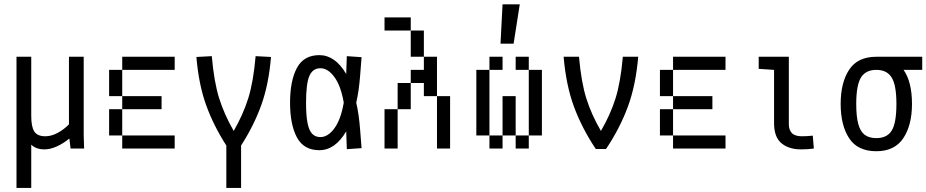

<svg xmlns="http://www.w3.org/2000/svg" viewBox="-20 -708 4415 915"><path d="M316.4 0 310.5 -47.9Q282.2 -24.4 251 -10.3Q219.7 3.9 192.4 3.9Q151.4 3.9 128.9 -18.6V187.5H58.6V-437.5H128.9V-155.3Q128.9 -103.5 143.6 -81.1Q158.2 -58.6 196.3 -58.6Q224.6 -58.6 253.9 -74.2Q283.2 -89.8 308.6 -115.2V-437.5H378.9V-63.5L380.9 0Z M750 -62.5V0H687.5V-62.5ZM687.5 -62.5V0H625V-62.5ZM625 -62.5V0H562.5V-62.5ZM562.5 -125V-62.5H500V-125ZM562.5 -187.5V-125H500V-187.5ZM562.5 -312.5V-250H500V-312.5ZM562.5 -375V-312.5H500V-375ZM625 -437.5V-375H562.5V-437.5ZM687.5 -437.5V-375H625V-437.5ZM750 -437.5V-375H687.5V-437.5ZM625 -250V-187.5H562.5V-250ZM687.5 -250V-187.5H625V-250ZM750 -250V-187.5H687.5V-250ZM812.5 -437.5V-375H750V-437.5ZM812.5 -62.5V0H750V-62.5Z M1058.6 -14.6Q998 -108.4 962.4 -207Q926.8 -305.7 916 -436.5L989.3 -440.4Q1000 -317.4 1024.4 -239.7Q1048.8 -162.1 1093.8 -84Q1138.7 -162.1 1163.1 -239.7Q1187.5 -317.4 1198.2 -440.4L1271.5 -436.5Q1260.7 -305.7 1225.1 -207Q1189.5 -108.4 1128.9 -14.6V187.5H1058.6Z M1502 7.8Q1427.7 7.8 1395 -53.2Q1362.3 -114.3 1362.3 -218.8Q1362.3 -323.2 1395 -384.3Q1427.7 -445.3 1502 -445.3Q1539.1 -445.3 1571.3 -422.9Q1603.5 -400.4 1629.9 -355.5L1632.8 -440.4L1703.1 -435.5L1696.3 -348.6Q1690.4 -272.5 1677.7 -218.8Q1690.4 -165 1696.3 -88.9L1703.1 -2L1632.8 2.9L1629.9 -82Q1603.5 -37.1 1571.3 -14.6Q1539.1 7.8 1502 7.8ZM1506.8 -54.7Q1543 -54.7 1573.7 -96.7Q1604.5 -138.7 1618.2 -218.8Q1604.5 -298.8 1573.7 -340.8Q1543 -382.8 1506.8 -382.8Q1470.7 -382.8 1454.6 -346.7Q1438.5 -310.5 1438.5 -218.8Q1438.5 -156.2 1445.8 -120.6Q1453.1 -85 1468.3 -69.8Q1483.4 -54.7 1506.8 -54.7Z M1875 -62.5V0H1812.5V-62.5ZM1875 -125V-62.5H1812.5V-125ZM1875 -187.5V-125H1812.5V-187.5ZM1937.5 -312.5V-250H1875V-312.5ZM2125 -125V-62.5H2062.5V-125ZM2125 -187.5V-125H2062.5V-187.5ZM2125 -250V-187.5H2062.5V-250ZM2062.5 -312.5V-250H2000V-312.5ZM2062.5 -375V-312.5H2000V-375ZM1875 -625V-562.5H1812.5V-625ZM2062.5 -437.5V-375H2000V-437.5ZM2000 -562.5V-500H1937.5V-562.5ZM1937.5 -625V-562.5H1875V-625ZM2000 -500V-437.5H1937.5V-500ZM2000 -375V-312.5H1937.5V-375ZM1937.5 -250V-187.5H1875V-250ZM2125 -62.5V0H2062.5V-62.5Z M2312.5 -125V-62.5H2250V-125ZM2312.5 -187.5V-125H2250V-187.5ZM2312.5 -250V-187.5H2250V-250ZM2312.5 -312.5V-250H2250V-312.5ZM2375 -62.5V0H2312.5V-62.5ZM2437.5 -125V-62.5H2375V-125ZM2437.5 -187.5V-125H2375V-187.5ZM2437.5 -250V-187.5H2375V-250ZM2562.5 -312.5V-250H2500V-312.5ZM2562.5 -250V-187.5H2500V-250ZM2562.5 -187.5V-125H2500V-187.5ZM2500 -62.5V0H2437.5V-62.5ZM2562.5 -125V-62.5H2500V-125ZM2500 -437.5V-375H2437.5V-437.5ZM2375 -437.5V-375H2312.5V-437.5ZM2562.5 -375V-312.5H2500V-375ZM2312.5 -375V-312.5H2250V-375ZM2457 -687.5 2427.7 -500H2365.2L2375 -687.5Z M2819.3 2Q2753.9 -95.7 2715.8 -198.2Q2677.7 -300.8 2666 -437.5H2739.3Q2750 -315.4 2774.4 -238.3Q2798.8 -161.1 2843.8 -84Q2888.7 -161.1 2913.1 -238.3Q2937.5 -315.4 2948.2 -437.5H3021.5Q3009.8 -300.8 2971.7 -198.2Q2933.6 -95.7 2868.2 2Z M3375 -62.5V0H3312.5V-62.5ZM3312.5 -62.5V0H3250V-62.5ZM3250 -62.5V0H3187.5V-62.5ZM3187.5 -125V-62.5H3125V-125ZM3187.5 -187.5V-125H3125V-187.5ZM3187.5 -312.5V-250H3125V-312.5ZM3187.5 -375V-312.5H3125V-375ZM3250 -437.5V-375H3187.5V-437.5ZM3312.5 -437.5V-375H3250V-437.5ZM3375 -437.5V-375H3312.5V-437.5ZM3250 -250V-187.5H3187.5V-250ZM3312.5 -250V-187.5H3250V-250ZM3375 -250V-187.5H3312.5V-250ZM3437.5 -437.5V-375H3375V-437.5ZM3437.5 -62.5V0H3375V-62.5Z M3739.3 -437.5V-116.2Q3739.3 -88.9 3753.9 -73.7Q3768.6 -58.6 3800.8 -58.6Q3824.2 -58.6 3853.5 -61.5L3858.4 0Q3828.1 3.9 3797.9 3.9Q3739.3 3.9 3704.1 -25.4Q3668.9 -54.7 3668.9 -121.1V-375L3595.7 -379.9V-437.5Z M4156.2 12.7Q4067.4 12.7 4026.9 -48.8Q3986.3 -110.4 3986.3 -212.9Q3986.3 -314.5 4026.9 -376Q4067.4 -437.5 4156.2 -437.5H4375V-375H4286.1Q4326.2 -317.4 4326.2 -212.9Q4326.2 -111.3 4284.7 -49.3Q4243.2 12.7 4156.2 12.7ZM4156.2 -49.8Q4208 -49.8 4230 -86.4Q4252 -123 4252 -212.9Q4252 -301.8 4229.5 -338.4Q4207 -375 4156.2 -375Q4105.5 -375 4083 -338.4Q4060.5 -301.8 4060.5 -212.9Q4060.5 -152.3 4070.3 -116.7Q4080.1 -81.1 4101.1 -65.4Q4122.1 -49.8 4156.2 -49.8Z"/></svg>

Font: Sudo Variable
Style: Regular
Weight: 400
Monospace: yes
Designer: Jens Kutilek
Foundry: Jens Kutilek
Version: Version 0.040